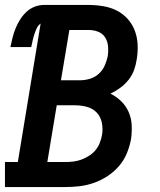

<svg xmlns="http://www.w3.org/2000/svg" viewBox="-24 -755 644 775"><path d="M-4 0V-101H48L140 -660Q129 -652 123.5 -639.5Q118 -627 114 -614.5Q110 -602 107.5 -590Q105 -578 102 -565H18Q22 -584 26.5 -602.5Q31 -621 38.5 -639.5Q46 -658 56.5 -675Q67 -692 81.5 -706Q96 -720 115 -727.5Q134 -735 153 -735H334Q364 -735 393 -730Q422 -725 447 -712.5Q472 -700 491 -679Q510 -658 520 -631.5Q530 -605 531.5 -575.5Q533 -546 528 -516Q525 -495 517.5 -473.5Q510 -452 495.5 -433.5Q481 -415 462 -401Q443 -387 422 -377Q446 -365 465 -346.5Q484 -328 495 -303.5Q506 -279 507.5 -250.5Q509 -222 505 -194Q500 -166 488.5 -137.5Q477 -109 457 -85.5Q437 -62 410.5 -44.5Q384 -27 355.5 -17Q327 -7 298 -3.5Q269 0 240 0ZM222 -431H299Q319 -431 339 -437Q359 -443 374.5 -457Q390 -471 398.5 -490Q407 -509 411 -529Q414 -549 412 -569Q410 -589 400 -604.5Q390 -620 372 -627Q354 -634 334 -634H256ZM167 -101H240Q256 -101 272.5 -103Q289 -105 305 -111Q321 -117 336 -126.5Q351 -136 362 -149.5Q373 -163 379 -179Q385 -195 388 -211Q392 -236 387 -260Q382 -284 366.5 -300.5Q351 -317 327.5 -323.5Q304 -330 279 -330H205Z"/></svg>

Font: Iosevka Etoile Oblique
Style: Bold
Weight: 700
Italic angle: -9°
Designer: Belleve Invis
Foundry: Belleve Invis
Version: Version 15.5.2; ttfautohint (v1.8.4)